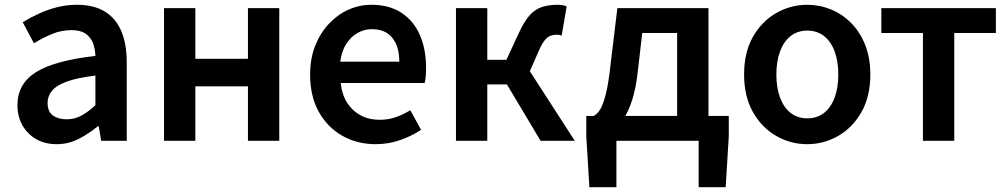

<svg xmlns="http://www.w3.org/2000/svg" viewBox="-20 -589 4215 803"><path d="M217 14Q168 14 131.5 -7Q95 -28 74 -64.5Q53 -101 53 -149Q53 -239 131 -287.5Q209 -336 379 -355Q378 -385 368.5 -409.5Q359 -434 337.5 -448.5Q316 -463 279 -463Q237 -463 198 -447Q159 -431 122 -408L75 -496Q106 -515 141.5 -531.5Q177 -548 217.5 -558.5Q258 -569 302 -569Q372 -569 418 -541Q464 -513 487 -459.5Q510 -406 510 -329V0H403L393 -61H389Q352 -30 309 -8Q266 14 217 14ZM259 -90Q292 -90 320.5 -105.5Q349 -121 379 -149V-273Q304 -264 260 -248Q216 -232 197.5 -209.5Q179 -187 179 -159Q179 -122 201.5 -106Q224 -90 259 -90Z M666 0V-555H797V-343H1017V-555H1148V0H1017V-228H797V0Z M1551 14Q1474 14 1412 -21Q1350 -56 1313.5 -121Q1277 -186 1277 -277Q1277 -345 1298.5 -398.5Q1320 -452 1356.5 -490.5Q1393 -529 1438.5 -549Q1484 -569 1533 -569Q1608 -569 1659 -535.5Q1710 -502 1736 -442.5Q1762 -383 1762 -305Q1762 -286 1760.5 -269.5Q1759 -253 1756 -242H1405Q1410 -193 1432 -159Q1454 -125 1488.5 -106.5Q1523 -88 1568 -88Q1603 -88 1634 -98.5Q1665 -109 1696 -128L1741 -46Q1702 -20 1653 -3Q1604 14 1551 14ZM1403 -331H1650Q1650 -394 1621 -430.5Q1592 -467 1535 -467Q1504 -467 1476 -451.5Q1448 -436 1428.5 -406Q1409 -376 1403 -331Z M1887 0V-555H2018V-339H2098L2150 -451Q2173 -501 2196 -526Q2219 -551 2247.5 -560Q2276 -569 2311 -569Q2322 -569 2332 -567.5Q2342 -566 2350 -562L2329 -440Q2324 -442 2319.5 -443Q2315 -444 2309 -444Q2295 -444 2282.5 -439.5Q2270 -435 2258.5 -421Q2247 -407 2234 -378L2196 -291L2384 0H2241L2100 -236H2018V0Z M2558 0V194H2445L2432 -19V-104H3028V-19L3015 194H2902V0ZM2812 -39V-451H2666L2648 -295Q2640 -221 2624 -171Q2608 -121 2586.5 -90.5Q2565 -60 2538 -45.5Q2511 -31 2481 -28L2463 -104Q2478 -112 2490 -131Q2502 -150 2513.5 -194.5Q2525 -239 2534 -323L2562 -555H2943V-39Z M3356 14Q3287 14 3226.5 -20.5Q3166 -55 3129 -120.5Q3092 -186 3092 -277Q3092 -370 3129 -435Q3166 -500 3226.5 -534.5Q3287 -569 3356 -569Q3408 -569 3455.5 -549.5Q3503 -530 3540 -492.5Q3577 -455 3598.5 -401Q3620 -347 3620 -277Q3620 -186 3583 -120.5Q3546 -55 3485.5 -20.5Q3425 14 3356 14ZM3356 -94Q3397 -94 3426 -116.5Q3455 -139 3470.5 -180.5Q3486 -222 3486 -277Q3486 -333 3470.5 -374.5Q3455 -416 3426 -438.5Q3397 -461 3356 -461Q3316 -461 3287 -438.5Q3258 -416 3242.5 -374.5Q3227 -333 3227 -277Q3227 -222 3242.5 -180.5Q3258 -139 3287 -116.5Q3316 -94 3356 -94Z M3840 0V-451H3666V-555H4145V-451H3971V0Z"/></svg>

Font: Noto Sans SC SemiBold
Style: Regular
Weight: 600
Designer: Ryoko NISHIZUKA 西塚涼子 (kana, bopomofo & ideographs); Paul D. Hunt (Latin, Greek & Cyrillic); Sandoll Communications 산돌커뮤니
Foundry: Adobe
Version: Version 2.004-H2;hotconv 1.0.118;makeotfexe 2.5.65603